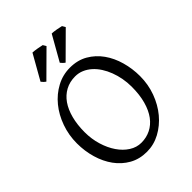

<svg xmlns="http://www.w3.org/2000/svg" viewBox="-242 -955 1085 1085"><g transform="rotate(-45 300.0 -413.0)"><path d="M480 -307.1Q480 -340.8 473.9 -373.8Q467.8 -406.7 456.5 -436.3Q445.3 -465.8 429 -491.2Q412.6 -516.6 392.1 -534.9Q371.6 -553.2 347.2 -563.7Q322.8 -574.2 294.9 -574.2Q251.5 -574.2 217 -555.7Q182.6 -537.1 158.9 -503.2Q135.3 -469.2 122.6 -420.9Q109.9 -372.6 109.9 -313Q109.9 -258.3 124.8 -209.5Q139.6 -160.6 164.8 -123.8Q189.9 -86.9 223.6 -65.4Q257.3 -43.9 294.9 -43.9Q335.4 -43.9 369.4 -60.8Q403.3 -77.6 428 -110.8Q452.6 -144 466.3 -193.4Q480 -242.7 480 -307.1ZM555.7 -315.9Q555.7 -249.5 533.7 -189.7Q511.7 -129.9 473.9 -84.5Q436 -39.1 386.2 -12.2Q336.4 14.6 280.8 14.6Q222.2 14.6 176.3 -11.2Q130.4 -37.1 98.9 -80.6Q67.4 -124 50.8 -180.7Q34.2 -237.3 34.2 -298.8Q34.2 -365.2 55.7 -425.3Q77.1 -485.4 114.3 -530.8Q151.4 -576.2 201.4 -603Q251.5 -629.9 309.1 -629.9Q369.6 -629.9 415.5 -603.3Q461.4 -576.7 492.7 -532.7Q523.9 -488.8 539.8 -432.1Q555.7 -375.5 555.7 -315.9ZM312 -667Q304.2 -671.9 298.6 -678Q293 -684.1 288.1 -689.9L372.6 -838.9Q385.7 -838.9 409.4 -834.7Q433.1 -830.6 443.4 -827.6L454.6 -808.6ZM159.2 -668Q151.4 -672.9 145.8 -679Q140.1 -685.1 135.3 -690.9L219.7 -839.8Q232.9 -839.4 256.6 -835.4Q280.3 -831.5 290.5 -828.6L301.8 -809.6Z"/></g></svg>

Font: Akkhara
Style: Regular
Weight: 400
Designer: J. Victor Gaultney
Version: Version 1.00 June 13, 2006, initial release